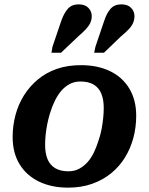

<svg xmlns="http://www.w3.org/2000/svg" viewBox="-20 -848 683 881"><path d="M434 -209Q442 -233 446.5 -257.5Q451 -282 453.5 -306Q456 -330 456 -353Q456 -391 445 -418Q434 -445 410.5 -459.5Q387 -474 349 -474Q321 -474 299 -462Q277 -450 260.5 -430.5Q244 -411 231 -384Q218 -357 209 -327Q202 -304 197 -279Q192 -254 189.5 -230Q187 -206 187 -183Q187 -145 198 -118Q209 -91 233 -76.5Q257 -62 294 -62Q322 -62 344 -74Q366 -86 383 -105.5Q400 -125 412.5 -152Q425 -179 434 -209ZM38 -219Q38 -271 51 -320Q64 -369 90 -410.5Q116 -452 154 -483.5Q192 -515 241 -532Q290 -549 351 -549Q428 -549 485 -521.5Q542 -494 573.5 -441.5Q605 -389 605 -317Q605 -264 592 -215.5Q579 -167 553.5 -125.5Q528 -84 490 -53Q452 -22 402.5 -4.5Q353 13 292 13Q216 13 158.5 -15Q101 -43 69.5 -95Q38 -147 38 -219ZM261 -752Q274 -789 292 -808.5Q310 -828 341 -828Q370 -828 385.5 -812Q401 -796 401 -774Q401 -758 394.5 -743.5Q388 -729 374.5 -714.5Q361 -700 339 -681L260 -606H216L221 -634ZM458 -752Q470 -789 488 -808.5Q506 -828 537 -828Q566 -828 581.5 -812Q597 -796 597 -774Q597 -758 591 -743.5Q585 -729 571.5 -714.5Q558 -700 535 -681L457 -606H412L418 -634Z"/></svg>

Font: Roboto Serif 20pt SemiBold
Style: Italic
Weight: 600
Italic angle: -10°
Version: Version 1.007